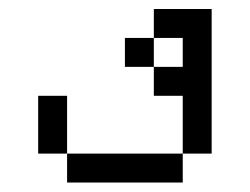

<svg xmlns="http://www.w3.org/2000/svg" viewBox="-20 -582 540 415"><path d="M125 -250V-187.5H375V-250ZM125 -250Q125 -250 125 -375H62.5Q62.5 -375 62.5 -250ZM375 -250H437.5V-562.5H312.5V-500H250V-437.5H312.5V-375H375Q375 -375 375 -250ZM312.5 -437.5V-500H375V-437.5Z"/></svg>

Font: Unifont
Style: Regular
Weight: 500
Version: Version 15.1.04